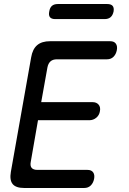

<svg xmlns="http://www.w3.org/2000/svg" viewBox="-20 -935 640 955"><path d="M185 -427H440Q460 -427 470.5 -414.5Q481 -402 477 -382Q474 -362 459 -349.5Q444 -337 424 -337H169L133 -130Q129 -110 137.5 -100Q146 -90 166 -90H415Q435 -90 443.5 -77.5Q452 -65 448 -45Q444 -25 431.5 -12.5Q419 0 399 0H100Q59 0 43 -19.5Q27 -39 34 -80L135 -650Q142 -691 165 -710.5Q188 -730 229 -730H528Q548 -730 556.5 -717.5Q565 -705 561 -685Q557 -665 544.5 -652.5Q532 -640 512 -640H263Q243 -640 231.5 -630Q220 -620 216 -600ZM255 -840Q236 -840 228.5 -849.5Q221 -859 225 -878Q228 -897 238.5 -906Q249 -915 268 -915H513Q532 -915 540 -906Q548 -897 545 -878Q541 -859 530 -849.5Q519 -840 500 -840Z"/></svg>

Font: Maple Mono Normal NL
Style: Italic
Weight: 400
Italic angle: -10°
Monospace: yes
Designer: subframe7536
Version: Version 7.000